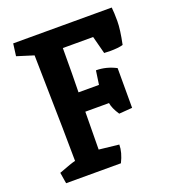

<svg xmlns="http://www.w3.org/2000/svg" viewBox="-129 -800 813 899"><g transform="rotate(-20 278.0 -350.0)"><path d="M249 -600Q249 -460 247 -380H349L359 -449Q410 -449 458 -424V-226L392 -221Q368 -257 364 -284H246L244 -96L343 -85Q343 -46 320 0H47L38 -55Q103 -80 122 -84Q121 -143 120 -250Q116 -490 113 -613L30 -639L38 -700H529Q532 -673 532 -631.5Q532 -590 517 -518Q495 -511 450 -511L428 -512H423L400 -600Z"/></g></svg>

Font: Inika
Style: Bold
Weight: 700
Version: Version 1.001